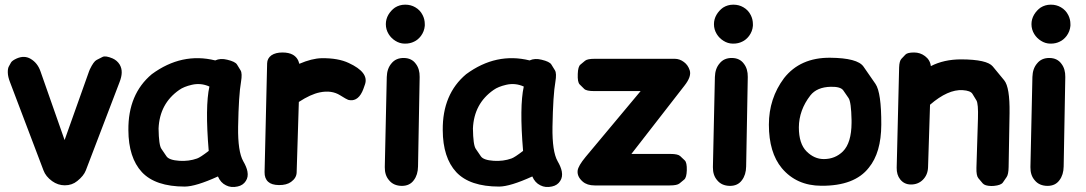

<svg xmlns="http://www.w3.org/2000/svg" viewBox="-20 -754 4546 804"><path d="M50.3 -509.3Q30.8 -500.5 26.1 -492.2Q21.5 -483.9 16.8 -475.3Q12.2 -466.8 12.7 -449.7Q13.2 -432.1 22 -409.7L162.1 -40.5Q171.4 -15.1 198.2 4.4Q222.7 22 251.5 22Q281.7 22 303.7 3.9Q330.6 -17.6 339.4 -40.5L480.5 -409.7Q489.3 -432.1 489.7 -449.7Q490.2 -468.3 481 -483.9Q470.2 -501 451.7 -509.3Q421.9 -522 409.4 -515.6Q397 -509.3 384.5 -502.9Q372.1 -496.6 356.4 -463.9Q354 -458 353 -455.6L250.5 -167.5L149.4 -455.6Q137.2 -490.7 107.9 -507.8Q82 -522.9 50.3 -509.3Z M892.6 -15.1Q903.8 11.2 926.3 22Q947.8 33.2 975.1 26.9Q998 22 1009.3 3.9Q1020.5 -12.7 1016.1 -36.1Q1012.7 -54.7 998.5 -79.1Q975.6 -119.6 977.1 -222.7Q979.5 -356.9 989.3 -411.6Q995.1 -446.8 987.5 -459.2Q980 -471.7 972.4 -483.9Q964.8 -496.1 931.6 -503.9Q903.3 -511.2 881.3 -501Q741.2 -535.6 615.7 -443.4Q516.1 -359.9 517.6 -209Q518.1 -93.8 574.2 -33.2Q630.9 27.3 753.9 27.3Q800.3 26.9 892.6 -15.1ZM731 -80.6Q688 -83.5 677.2 -99.4Q666.5 -115.2 655.8 -130.9Q645 -146.5 644 -215.8Q648.4 -320.3 730.5 -377.4Q749.5 -391.1 783.2 -398.9Q821.3 -407.7 856.9 -391.6Q838.4 -308.1 854 -122.1Q818.4 -94.7 805.2 -90.3Q771 -78.1 731 -80.6Z M1162.6 -534.2Q1134.3 -534.2 1116.7 -522.5Q1099.1 -509.8 1098.6 -488.8L1087.9 -33.2Q1087.4 -6.8 1103 7.3Q1117.2 20.5 1147.9 21Q1179.7 21.5 1198.7 7.8Q1221.2 -8.3 1222.2 -31.2L1231.4 -327.1Q1280.8 -359.4 1319.3 -367.2Q1368.7 -377.4 1404.3 -355Q1431.6 -337.9 1438 -335.9Q1455.1 -331.1 1470.2 -338.9Q1485.8 -347.2 1496.6 -369.6Q1500.5 -377 1508.3 -400.4Q1525.9 -450.7 1440.4 -490.2Q1396 -511.2 1326.7 -510.3Q1285.6 -509.3 1233.4 -486.8Q1227.5 -512.7 1206.1 -524.9Q1189.5 -534.2 1162.6 -534.2Z M1619.1 -488.3Q1600.6 -466.8 1599.6 -431.6L1591.3 -54.2Q1590.8 -20 1609.4 1Q1627.9 23.9 1662.6 24.4Q1695.8 24.4 1712.9 0.5Q1730 -22 1730.5 -57.1L1737.3 -431.6Q1737.8 -465.3 1721.2 -486.8Q1704.1 -510.7 1671.4 -511.2Q1637.7 -511.7 1619.1 -488.3ZM1675.8 -734.4Q1653.3 -734.4 1633.8 -722.2Q1617.2 -710.4 1606.4 -692.4Q1595.7 -673.8 1595.7 -652.8Q1595.7 -630.4 1607.4 -611.3Q1618.2 -593.8 1635.7 -583Q1653.3 -571.8 1673.8 -571.3H1676.8Q1697.3 -571.3 1713.9 -579.6Q1730 -586.9 1742.7 -603.5Q1756.8 -622.6 1758.8 -646V-647V-652.8Q1758.8 -672.9 1750 -690.4Q1739.3 -711.9 1718.8 -723.6Q1700.2 -734.4 1677.7 -734.4Z M2209 -15.1Q2220.2 11.2 2242.7 22Q2264.2 33.2 2291.5 26.9Q2314.5 22 2325.7 3.9Q2336.9 -12.7 2332.5 -36.1Q2329.1 -54.7 2314.9 -79.1Q2292 -119.6 2293.5 -222.7Q2295.9 -356.9 2305.7 -411.6Q2311.5 -446.8 2304 -459.2Q2296.4 -471.7 2288.8 -483.9Q2281.2 -496.1 2248 -503.9Q2219.7 -511.2 2197.8 -501Q2057.6 -535.6 1932.1 -443.4Q1832.5 -359.9 1834 -209Q1834.5 -93.8 1890.6 -33.2Q1947.3 27.3 2070.3 27.3Q2116.7 26.9 2209 -15.1ZM2047.4 -80.6Q2004.4 -83.5 1993.7 -99.4Q1982.9 -115.2 1972.2 -130.9Q1961.4 -146.5 1960.4 -215.8Q1964.8 -320.3 2046.9 -377.4Q2065.9 -391.1 2099.6 -398.9Q2137.7 -407.7 2173.3 -391.6Q2154.8 -308.1 2170.4 -122.1Q2134.8 -94.7 2121.6 -90.3Q2087.4 -78.1 2047.4 -80.6Z M2398.9 -39.6Q2396 -14.6 2419.9 6.3Q2438.5 22.5 2470.2 22.5H2784.7Q2815.4 22.5 2825.4 14.2Q2835.4 5.9 2845.2 -2.2Q2855 -10.3 2856 -41Q2856.9 -73.2 2847.4 -82.3Q2837.9 -91.3 2828.4 -100.3Q2818.8 -109.4 2787.6 -109.4H2624L2846.7 -396Q2876.5 -434.1 2868.2 -459.5Q2861.3 -481.4 2844.2 -494.1Q2826.2 -507.8 2805.2 -507.8H2470.7Q2439.9 -507.8 2430.2 -499.8Q2420.4 -491.7 2410.4 -483.4Q2400.4 -475.1 2399.4 -444.3Q2397.9 -409.7 2407.5 -400.4Q2417 -391.1 2426.3 -381.8Q2435.5 -372.6 2467.8 -372.6H2662.6L2432.1 -96.7Q2401.4 -59.6 2398.9 -39.6Z M2993.2 -488.3Q2974.6 -466.8 2973.6 -431.6L2965.3 -54.2Q2964.8 -20 2983.4 1Q3002 23.9 3036.6 24.4Q3069.8 24.4 3086.9 0.5Q3104 -22 3104.5 -57.1L3111.3 -431.6Q3111.8 -465.3 3095.2 -486.8Q3078.1 -510.7 3045.4 -511.2Q3011.7 -511.7 2993.2 -488.3ZM3049.8 -734.4Q3027.3 -734.4 3007.8 -722.2Q2991.2 -710.4 2980.5 -692.4Q2969.7 -673.8 2969.7 -652.8Q2969.7 -630.4 2981.4 -611.3Q2992.2 -593.8 3009.8 -583Q3027.3 -571.8 3047.9 -571.3H3050.8Q3071.3 -571.3 3087.9 -579.6Q3104 -586.9 3116.7 -603.5Q3130.9 -622.6 3132.8 -646V-647V-652.8Q3132.8 -672.9 3124 -690.4Q3113.3 -711.9 3092.8 -723.6Q3074.2 -734.4 3051.8 -734.4Z M3458.5 -390.6Q3500 -391.6 3511.2 -375.5Q3522.5 -359.4 3533.4 -343.3Q3544.4 -327.1 3545.9 -251Q3545.9 -245.6 3545.9 -239.7Q3545.4 -155.8 3509.8 -120.1Q3477.1 -87.9 3429.7 -87.9Q3389.6 -87.9 3357.4 -120.1Q3325.2 -152.3 3325.2 -220.7Q3325.7 -293 3373.5 -354.5Q3400.9 -389.2 3458.5 -390.6ZM3263.2 -426.8Q3199.7 -341.8 3199.7 -231.9Q3199.7 -115.2 3253.9 -49.8Q3315.4 23.4 3418.9 23.9Q3558.6 24.9 3618.2 -51.8Q3669.9 -114.7 3670.4 -231.9Q3670.9 -366.7 3646 -402.8Q3621.1 -439 3595.9 -475.1Q3570.8 -511.2 3456.1 -512.2Q3331.1 -513.2 3263.2 -426.8Z M3807.6 -534.2Q3779.8 -534.2 3771.5 -525.4Q3763.2 -516.6 3754.6 -507.6Q3746.1 -498.5 3745.1 -472.2L3734.9 -51.8Q3734.4 -22 3749.5 -2.9Q3766.1 18.1 3793.5 18.6Q3823.7 19 3843.8 -0.5Q3865.2 -21.5 3866.2 -53.7L3874.5 -315.4Q3949.7 -380.4 4011.2 -376.5Q4043.9 -374.5 4052.2 -360.8Q4060.5 -347.2 4068.8 -333.5Q4077.1 -319.8 4075.2 -257.3L4068.8 -51.3Q4067.9 -18.6 4076.9 -7.8Q4085.9 2.9 4095 13.7Q4104 24.4 4131.3 24.9Q4136.7 24.9 4142.6 24.4Q4171.9 21.5 4179.7 10Q4187.5 -1.5 4195.3 -12.7Q4203.1 -23.9 4203.6 -54.7L4207.5 -280.3Q4209 -388.7 4185.1 -417.7Q4161.1 -446.8 4137.2 -475.8Q4113.3 -504.9 4004.9 -505.4Q3932.6 -505.4 3877.9 -477.1Q3875 -502.9 3853.5 -519Q3833.5 -534.2 3807.6 -534.2Z M4322.8 -488.3Q4304.2 -466.8 4303.2 -431.6L4294.9 -54.2Q4294.4 -20 4313 1Q4331.5 23.9 4366.2 24.4Q4399.4 24.4 4416.5 0.5Q4433.6 -22 4434.1 -57.1L4440.9 -431.6Q4441.4 -465.3 4424.8 -486.8Q4407.7 -510.7 4375 -511.2Q4341.3 -511.7 4322.8 -488.3ZM4379.4 -734.4Q4356.9 -734.4 4337.4 -722.2Q4320.8 -710.4 4310.1 -692.4Q4299.3 -673.8 4299.3 -652.8Q4299.3 -630.4 4311 -611.3Q4321.8 -593.8 4339.4 -583Q4356.9 -571.8 4377.4 -571.3H4380.4Q4400.9 -571.3 4417.5 -579.6Q4433.6 -586.9 4446.3 -603.5Q4460.4 -622.6 4462.4 -646V-647V-652.8Q4462.4 -672.9 4453.6 -690.4Q4442.9 -711.9 4422.4 -723.6Q4403.8 -734.4 4381.3 -734.4Z"/></svg>

Font: Comic Relief
Style: Bold
Weight: 700
Designer: Jeff Davis
Foundry: Loudifier
Version: Version 1.200; ttfautohint (v1.8.4.7-5d5b)